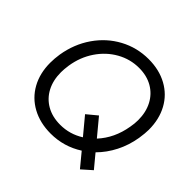

<svg xmlns="http://www.w3.org/2000/svg" viewBox="-180 -906 1139 1139"><g transform="rotate(45 390.0 -336.5)"><path d="M58 -284Q58 -319 64 -358Q81 -461 136.5 -541.5Q192 -622 275.5 -667Q359 -712 456 -712Q545 -712 612.5 -675Q680 -638 716.5 -571Q753 -504 753 -416Q753 -387 746 -341Q734 -269 702.5 -207Q671 -145 624 -98L692 -16L630 39L559 -47Q467 12 357 12Q268 12 200 -25Q132 -62 95 -129Q58 -196 58 -284ZM143 -289Q143 -222 169.5 -171.5Q196 -121 245 -93Q294 -65 360 -65Q440 -65 508 -108L420 -214L484 -267L572 -161Q643 -238 662 -351Q668 -383 668 -412Q668 -478 641.5 -528.5Q615 -579 566.5 -607Q518 -635 453 -635Q379 -635 314 -598.5Q249 -562 205 -497Q161 -432 148 -349Q143 -314 143 -289Z"/></g></svg>

Font: Oak Sans
Style: Italic
Weight: 400
Italic angle: -9.49998°
Foundry: Erik Kennedy, Walven
Version: Version 1.000